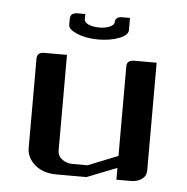

<svg xmlns="http://www.w3.org/2000/svg" viewBox="-39 -461 487 499"><g transform="rotate(5 204.0 -211.0)"><path d="M47.9 -62V-295.9Q47.9 -312 66.9 -312H126V-62Q126 -48.8 137.2 -40Q148.9 -30.8 165 -30.8H204.1L282.2 -62V-295.9Q282.2 -312 301.8 -312H359.9V-30.8Q359.9 -16.6 349.1 -8.8Q337.4 0 320.8 0H282.2V-30.8L204.1 0H126Q91.3 0 69.8 -18.1Q47.9 -37.1 47.9 -62ZM125 -390.1V-405.8Q125 -421.9 144 -421.9H164.1V-407.2Q164.1 -400.4 175.8 -395Q187 -390.1 203.6 -390.1Q219.2 -390.1 230.5 -395Q242.2 -400.4 242.2 -407.2Q242.2 -421.9 261.2 -421.9H280.8V-390.1Q280.8 -377 258.3 -368.2Q234.4 -358.9 203.6 -358.9Q171.4 -358.9 147.9 -368.7Q125 -378.4 125 -390.1Z"/></g></svg>

Font: Hhenum
Style: Regular
Weight: 400
Designer: T. Christopher White
Version: Version 1.0